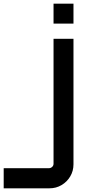

<svg xmlns="http://www.w3.org/2000/svg" viewBox="-207 -790 466 1040"><path d="M-187 230V121H58Q68 121 75.5 114Q83 107 83 97V-580H191V100Q191 136 173.5 165.5Q156 195 126.5 212.5Q97 230 61 230ZM83 -662V-770H191V-662Z"/></svg>

Font: Orbitron Medium
Style: Regular
Weight: 500
Designer: Matt McInerney
Foundry: The League of Moveable Type
Version: Version 2.001